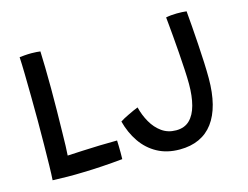

<svg xmlns="http://www.w3.org/2000/svg" viewBox="-92 -803 1241 962"><g transform="rotate(-15 528.5 -322.0)"><path d="M74.5 -6.5Q76.5 -34 77.5 -82Q78.5 -130 79.2 -189.8Q80 -249.5 80 -313.5Q80 -378 79.2 -440.5Q78.5 -503 77.5 -556.2Q76.5 -609.5 74.5 -645Q83 -646 100.8 -647.5Q118.5 -649 136.5 -649Q148.5 -649 162.8 -648Q177 -647 182.5 -646Q184 -610.5 185 -560.8Q186 -511 186.2 -453.8Q186.5 -396.5 185.5 -337.5Q184.5 -278.5 183.5 -224Q183 -186.5 182 -155.8Q181 -125 179.5 -106.5Q214 -108.5 257.8 -110.5Q301.5 -112.5 348 -114Q394.5 -115.5 438 -115.5Q438.5 -106 439 -88.5Q439.5 -71 439.5 -52Q439.5 -33 439 -18.5Q383 -13 331.8 -9.8Q280.5 -6.5 234.5 -5.5Q192 -4 152.2 -4.5Q112.5 -5 74.5 -6.5ZM731 9.5Q664.5 9.5 614.8 -17.8Q565 -45 532.2 -92.8Q499.5 -140.5 483.5 -201.5Q490 -206 502.2 -212.8Q514.5 -219.5 528.8 -226.2Q543 -233 556.5 -239.2Q570 -245.5 580 -249Q590.5 -206.5 611.5 -169.8Q632.5 -133 664 -110.5Q695.5 -88 738 -88Q781.5 -88 808 -113.8Q834.5 -139.5 847 -186.2Q859.5 -233 859.5 -296Q859.5 -327 857 -370.8Q854.5 -414.5 851.2 -461Q848 -507.5 844.2 -548.8Q840.5 -590 838 -617Q835.5 -644 835 -647.5Q846.5 -650 862 -651.5Q877.5 -653 891.5 -653Q906.5 -653 919 -652.5Q931.5 -652 942 -650.5Q945 -617.5 948.5 -572Q952 -526.5 955.2 -476.8Q958.5 -427 960.5 -380.2Q962.5 -333.5 962.5 -298Q962.5 -223 947.8 -165.8Q933 -108.5 904 -69.5Q875 -30.5 831.5 -10.5Q788 9.5 731 9.5Z"/></g></svg>

Font: Grandstander Thin
Style: Regular
Weight: 400
Version: Version 1.200